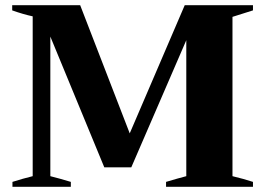

<svg xmlns="http://www.w3.org/2000/svg" viewBox="-20 -720 1022 740"><path d="M28 -19Q69 -32 106 -41V-657Q69 -665 27 -680V-700H289L480 -206L692 -700H955V-680Q912 -666 876 -655V-41Q918 -31 955 -19V0H620V-19Q667 -33 698 -41V-565L486 -75H382L174 -579V-41Q210 -32 253 -19V0H28Z"/></svg>

Font: Trirong ExtraBold
Style: Regular
Weight: 800
Designer: Katatrad Team
Foundry: CadsonDemak
Version: Version 1.001